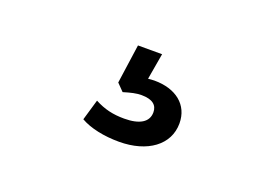

<svg xmlns="http://www.w3.org/2000/svg" viewBox="-48 -127 605 431"><g transform="rotate(20 255.0 88.0)"><path d="M256.3 197.3C324.2 197.3 370.1 163.6 370.1 112.3C370.1 67.9 335.9 41 284.7 41C279.8 41 274.9 41.5 269.5 42L280.3 -20.5H222.7L209.5 72.8L226.1 89.8C243.7 84.5 255.9 81.5 268.6 81.5C294.9 81.5 306.6 91.8 306.6 108.9C306.6 132.3 286.1 144.5 249.5 144.5C222.7 144.5 201.7 139.6 178.7 127.4L164.1 177.2C187 190.4 220.7 197.3 256.3 197.3Z"/></g></svg>

Font: Winston
Style: Regular
Weight: 400
Designer: Vernon Adams, Kim Jin-seong, David Berlow, Cristiano Sobral
Foundry: The Winston Project Authors
Version: Version 3.004